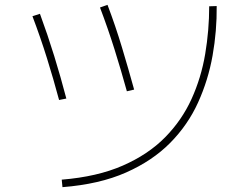

<svg xmlns="http://www.w3.org/2000/svg" viewBox="-20 -753 1040 793"><path d="M504 -376Q480 -463 453 -549Q426 -635 393 -722L424 -733Q457 -646 483.5 -558Q510 -470 534 -383ZM238 20 235 -11Q382 -23 487 -69Q592 -115 661.5 -185.5Q731 -256 771 -344Q811 -432 827.5 -530Q844 -628 844 -727L875 -728Q876 -625 858 -523.5Q840 -422 798 -329.5Q756 -237 683 -163Q610 -89 500.5 -40.5Q391 8 238 20ZM224 -340Q201 -426 174 -512.5Q147 -599 114 -686L145 -696Q177 -609 204 -521.5Q231 -434 254 -346Z"/></svg>

Font: Murecho ExtraLight
Style: Regular
Weight: 200
Designer: Neil Summerour
Foundry: Positype
Version: Version 1.010; ttfautohint (v1.8.3)